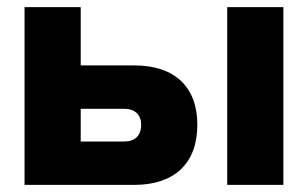

<svg xmlns="http://www.w3.org/2000/svg" viewBox="-20 -520 866 540"><path d="M49 0H358C471 0 535 -61 535 -169C535 -276 471 -336 358 -336H207V-500H49ZM207 -122V-214H329C359 -214 377 -198 377 -169C377 -138 359 -122 329 -122ZM619 0H777V-500H619Z"/></svg>

Font: LT Wave Alt Black
Style: Regular
Weight: 900
Designer: Daniel Lyons
Version: Version 2.5 (Glyphs App)